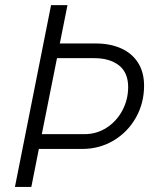

<svg xmlns="http://www.w3.org/2000/svg" viewBox="-20 -740 612 760"><path d="M182.1 -719.7H247.1L216.8 -567.9H359.4Q416 -567.9 459.2 -548.6Q502.4 -529.3 526.4 -491.7Q550.3 -454.1 550.3 -400.9Q550.3 -332 518.1 -274.7Q485.8 -217.3 429.7 -183.8Q373.5 -150.4 305.2 -150.4H133.8L104 0H39.1ZM314 -209Q362.8 -209 402.3 -234.6Q441.9 -260.3 464.6 -303.2Q487.3 -346.2 487.3 -395.5Q487.3 -452.6 450.9 -481.2Q414.6 -509.8 352.5 -509.8H205.6L145.5 -209Z"/></svg>

Font: Reddit Sans Vanilla Light
Style: Italic
Weight: 300
Italic angle: -11.25°
Designer: Stephen Hutchings
Version: Version 1.013